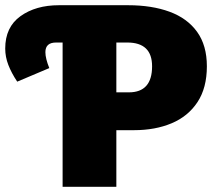

<svg xmlns="http://www.w3.org/2000/svg" viewBox="-20 -716 828 736"><path d="M426 0H220V-553H195Q154 -553 154 -516Q154 -492 169 -455L46 -403Q24 -436 12 -467Q0 -498 0 -530Q0 -612 58.5 -654Q117 -696 206 -696H471Q562 -696 630 -671Q698 -646 735.5 -594Q773 -542 773 -462Q773 -379 737 -324.5Q701 -270 638 -243.5Q575 -217 494 -217H426ZM474 -362Q563 -362 563 -462Q563 -553 468 -553H426V-362Z"/></svg>

Font: Trujillo Black
Style: Regular
Weight: 900
Designer: Fira Sans original fonts by bBox Type GmbH, Carrois Corporate GbR, & Edenspiekermann AG / Changes by Cristiano Sobral
Foundry: Fira Sans original fonts by bBox Type GmbH, Carrois Corporate GbR, & Edenspiekermann AG / Changes by Cristiano Sobral
Version: Version 4.301;July 28, 2020;FontCreator 13.0.0.2655 64-bit